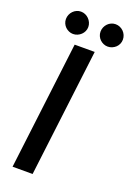

<svg xmlns="http://www.w3.org/2000/svg" viewBox="-168 -957 698 1017"><g transform="rotate(20 181.0 -448.0)"><path d="M156.5 0H43.5L131.5 -720H244.5ZM167.5 -832Q167.5 -819 162.2 -807.8Q157 -796.5 148.2 -788.2Q139.5 -780 128 -775Q116.5 -770 103.5 -770Q91 -770 79.8 -775Q68.5 -780 60 -788.2Q51.5 -796.5 46.5 -807.8Q41.5 -819 41.5 -832Q41.5 -845 46.5 -856.8Q51.5 -868.5 60 -877.2Q68.5 -886 79.8 -891Q91 -896 103.5 -896Q116.5 -896 128 -891Q139.5 -886 148.2 -877.2Q157 -868.5 162.2 -856.8Q167.5 -845 167.5 -832ZM362.5 -832Q362.5 -819 357.5 -807.8Q352.5 -796.5 343.8 -788.2Q335 -780 323.5 -775Q312 -770 299 -770Q286 -770 274.8 -775Q263.5 -780 255 -788.2Q246.5 -796.5 241.5 -807.8Q236.5 -819 236.5 -832Q236.5 -845 241.5 -856.8Q246.5 -868.5 255 -877.2Q263.5 -886 274.8 -891Q286 -896 299 -896Q312 -896 323.5 -891Q335 -886 343.8 -877.2Q352.5 -868.5 357.5 -856.8Q362.5 -845 362.5 -832Z"/></g></svg>

Font: Lato SemiBold
Style: Italic
Weight: 600
Italic angle: -7°
Designer: Lukasz Dziedzic with Adam Twardoch and Botio Nikoltchev
Foundry: tyPoland Lukasz Dziedzic
Version: Version 2.015; 2015-08-06; http://www.latofonts.com/